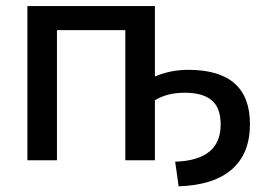

<svg xmlns="http://www.w3.org/2000/svg" viewBox="-20 -540 898 647"><path d="M72.3 0V-519.5H502V-282.2Q554.7 -304.7 614.3 -304.7Q822.3 -304.7 822.3 -122.1Q822.3 -22.5 761.2 30.8Q700.2 84 582 87.9L570.3 4.9Q723.6 0 723.6 -120.1Q723.6 -176.8 693.4 -202.1Q663.1 -227.5 603 -227.5Q543 -227.5 502 -202.1V0H402.3V-438.5H171.9V0Z"/></svg>

Font: GenEi M Gothic v2 Medium
Style: Regular
Weight: 500
Version: Version 2.0